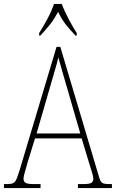

<svg xmlns="http://www.w3.org/2000/svg" viewBox="-23 -951 586 971"><path d="M-3 0V-20H15Q33 -20 43.5 -25Q54 -30 60.5 -45.5Q67 -61 77 -93L263 -714H282L477 -59Q484 -33 493.5 -26.5Q503 -20 531 -20H543V0H371V-20H396Q430 -20 439.5 -26.5Q449 -33 449 -48Q449 -58 441.5 -81.5Q434 -105 429 -122L390 -251H154L118 -134Q115 -122 109.5 -104.5Q104 -87 100 -71Q96 -55 96 -47Q96 -33 106 -26.5Q116 -20 150 -20H182V0ZM162 -276H383L319 -497Q304 -549 291.5 -591.5Q279 -634 272 -661Q267 -636 254 -593.5Q241 -551 230 -511ZM175 -784Q194 -813 216.5 -855Q239 -897 250 -931H289Q302 -897 324 -855Q346 -813 365 -784V-771H359Q328 -803 308.5 -828.5Q289 -854 271 -891Q251 -854 231 -828.5Q211 -803 181 -771H175Z"/></svg>

Font: Noto Serif Tamil Condensed Thin
Style: Regular
Weight: 100
Width: 3
Designer: Indian Type Foundry, Tom Grace, and the Monotype Design Team
Foundry: Monotype Imaging Inc.
Version: Version 2.004; ttfautohint (v1.8.4.7-5d5b)